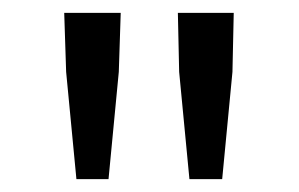

<svg xmlns="http://www.w3.org/2000/svg" viewBox="-20 -710 466 299"><path d="M80 -690H168L165 -598L149 -431H99L83 -598ZM257 -690H344L342 -598L326 -431H275L259 -598Z"/></svg>

Font: RibengUni
Style: Regular
Weight: 400
Designer: (1) Dr. Andrew Glass (Senior Program Manager at Microsoft Corporation)
(2) Bivuti Chakma (Chakma Font Designer & Keyboar
Foundry: Bivuti Chakma
Version: Version 2.2022; Updated on: 03 June 2022; Friday